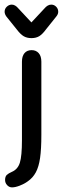

<svg xmlns="http://www.w3.org/2000/svg" viewBox="-27 -612 272 831"><path d="M152 -28V-345Q152 -369 140.5 -382Q129 -395 110 -395Q90 -395 79 -382Q68 -369 68 -345V-5Q68 63 59 92Q50 121 24 132Q10 138 2.5 145Q-5 152 -5 167Q-5 180 4 189.5Q13 199 25 199Q39 199 58.5 191.5Q78 184 93 173Q115 158 128 134Q141 110 146.5 71.5Q152 33 152 -28ZM109 -515 53 -575Q39 -592 24 -592Q12 -592 2.5 -583Q-7 -574 -7 -561Q-7 -551 1 -540L46 -484Q62 -463 76 -455Q90 -447 109 -447Q129 -447 143 -455.5Q157 -464 173 -486L217 -541Q221 -546 223 -551Q225 -556 225 -561Q225 -574 216 -583Q207 -592 195 -592Q179 -592 165 -575Z"/></svg>

Font: Beiruti Medium
Style: Regular
Weight: 500
Designer: Arlette Boutros
Foundry: Boutros
Version: Version 1.41